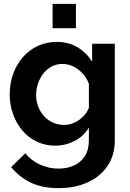

<svg xmlns="http://www.w3.org/2000/svg" viewBox="-20 -750 674 993"><path d="M265.9 3.3Q213.8 3.3 170.2 -17.5Q126.6 -38.4 95.5 -75.2Q64.4 -112 47.4 -160Q30.3 -208 30.3 -261.8Q30.3 -318.6 48.1 -367.8Q65.8 -417.1 98.3 -454.3Q130.8 -491.6 175.2 -512.4Q219.7 -533.3 273.7 -533.3Q334.6 -533.3 380.9 -505.5Q427.1 -477.8 456.5 -431.5V-523.8H573.7V-24.9Q573.7 52.7 536.2 108.2Q498.7 163.7 433 193.3Q367.3 223 283.4 223Q197.6 223 138.7 194.3Q79.8 165.5 37.8 114.3L110.9 42.7Q141 80.1 186.5 101.1Q231.9 122.1 283.4 122.1Q325.5 122.1 361.1 106.6Q396.6 91.1 418.2 58.5Q439.7 25.9 439.7 -24.9V-90.8Q413.9 -45.9 366.6 -21.3Q319.2 3.3 265.9 3.3ZM311.4 -103.9Q333.1 -103.9 353 -110.9Q372.9 -118 390 -130Q407 -142 420 -158.3Q432.9 -174.5 439.7 -192.5V-317.2Q428 -347.8 406.5 -370.8Q385 -393.8 358.3 -406.6Q331.6 -419.4 303.4 -419.4Q272.4 -419.4 247.2 -406Q222.1 -392.6 204.1 -369.5Q186.2 -346.4 176.4 -317.7Q166.7 -289 166.7 -258.5Q166.7 -226.2 177.8 -198.3Q188.8 -170.3 208.3 -148.9Q227.8 -127.6 254.5 -115.7Q281.2 -103.9 311.4 -103.9ZM252 -604.2V-730H372.6V-604.2Z"/></svg>

Font: Raleway Thin
Style: Regular
Weight: 100
Designer: Matt McInerney, Pablo Impallari, Rodrigo Fuenzalida
Foundry: Matt McInerney, Pablo Impallari, Rodrigo Fuenzalida
Version: Version 4.026